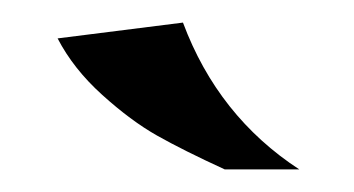

<svg xmlns="http://www.w3.org/2000/svg" viewBox="-20 -700 313 170"><path d="M142 -680Q173 -597 245 -550H179Q142 -567 119 -580Q96 -593 70.5 -616Q45 -639 31 -666Z"/></svg>

Font: Ruslan Display
Style: Regular
Weight: 400
Version: Version 1.000